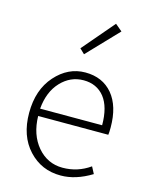

<svg xmlns="http://www.w3.org/2000/svg" viewBox="-115 -828 714 914"><g transform="rotate(15 241.5 -371.0)"><path d="M231.9 -574.2 208 -597.2 341.8 -753.9 376 -725.1ZM402.8 -270Q402.8 -359.9 365.7 -407.2Q328.1 -454.1 263.2 -454.1Q198.2 -454.1 151.4 -404.3Q104.5 -354.5 97.2 -270ZM273.9 12.2Q178.7 12.7 115.2 -55.7Q51.8 -124 51.8 -237.8Q51.8 -351.6 114.3 -421.9Q176.8 -492.2 261.7 -492.2Q346.7 -492.2 396 -433.6Q444.8 -375 444.8 -270Q444.8 -246.1 442.9 -233.9H97.2Q99.1 -142.1 148.4 -84Q198.2 -25.9 272.5 -25.9Q346.7 -25.9 407.2 -68.8L424.8 -35.2Q347.2 12.2 273.9 12.2Z"/></g></svg>

Font: SourceSansPro-Light
Style: Regular
Weight: 300
Designer: Paul D. Hunt
Foundry: Adobe Systems Incorporated
Version: Version 2.020;PS 2.0;hotconv 1.0.86;makeotf.lib2.5.63406